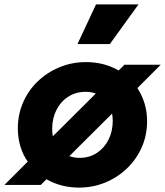

<svg xmlns="http://www.w3.org/2000/svg" viewBox="-47 -840 750 872"><path d="M-27 0 79 -106Q57 -137 45.5 -175.5Q34 -214 34 -257Q34 -320 58 -375Q82 -430 125 -471Q168 -512 224 -535Q280 -558 344 -558Q425 -558 492 -520L518 -546H683L577 -440Q598 -408 609.5 -370Q621 -332 621 -289Q621 -226 597 -171.5Q573 -117 530 -75.5Q487 -34 431 -11Q375 12 312 12Q230 12 164 -26L138 0ZM190 -255Q190 -237 193 -221L388 -415Q367 -423 342 -423Q297 -423 262.5 -400.5Q228 -378 209 -340Q190 -302 190 -255ZM314 -123Q359 -123 393 -145.5Q427 -168 446 -206Q465 -244 465 -291Q465 -308 462 -324L268 -131Q289 -123 314 -123ZM305 -640 389 -820H582L452 -640Z"/></svg>

Font: Plus Jakarta Sans ExtraBold
Style: Italic
Weight: 800
Italic angle: -8°
Designer: Gumpita Rahayu
Foundry: Tokotype
Version: Version 2.071; ttfautohint (v1.8.4.7-5d5b);gftools[0.9.29]